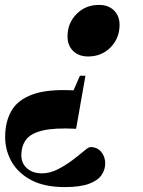

<svg xmlns="http://www.w3.org/2000/svg" viewBox="-20 -544 583 782"><path d="M339 -314Q300.5 -314 277.8 -336.5Q255 -359 255 -395Q255 -450 291.8 -487Q328.5 -524 383 -524Q421.5 -524 444.2 -501.5Q467 -479 467 -443Q467 -388.5 430.5 -351.2Q394 -314 339 -314ZM243.5 218Q161 218 107.2 189.5Q53.5 161 27.2 114.5Q1 68 1 14.5Q1 -48.5 26.8 -93Q52.5 -137.5 113.2 -159.5Q174 -181.5 279.5 -176L305.5 -235.5H328L290 -19.5Q202.5 -24 154 -12.5Q105.5 -1 86.2 24.8Q67 50.5 67 88.5Q67 121.5 90.2 141.8Q113.5 162 150.5 162Q183 162 215 145.8Q247 129.5 274.8 108.5Q302.5 87.5 321.8 71.2Q341 55 348 55Q376 55 392.2 74.5Q408.5 94 408.5 122Q408.5 147.5 393.2 169.5Q378 191.5 342 204.8Q306 218 243.5 218Z"/></svg>

Font: Newsreader 72pt ExtraBold
Style: Italic
Weight: 800
Italic angle: -17°
Designer: Hugues Gentile
Foundry: Production Type
Version: Version 1.003; ttfautohint (v1.8.3)